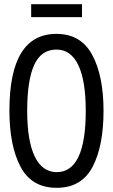

<svg xmlns="http://www.w3.org/2000/svg" viewBox="-20 -888 540 918"><path d="M25 -359Q25 -726 250 -726Q367 -726 421 -625.5Q475 -525 475 -358Q475 -190 422.5 -90Q370 10 251 10Q131 10 78 -91Q25 -192 25 -359ZM390 -358Q390 -502 354.5 -576.5Q319 -651 250 -651Q177 -651 143.5 -577.5Q110 -504 110 -358Q110 -215 146 -140Q182 -65 251 -65Q390 -65 390 -358ZM129 -868H372V-806H129Z"/></svg>

Font: Noto Sans Mono UI Cond
Style: Regular
Weight: 400
Width: 3
Monospace: yes
Designer: Monotype Design team
Foundry: Monotype Imaging Inc.
Version: Version 1.000